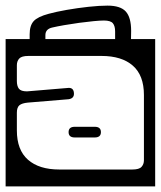

<svg xmlns="http://www.w3.org/2000/svg" viewBox="-40 -643 572 683"><path d="M426.5 -533Q426.5 -518.5 426 -504H512V20H-20V-504H65.5Q65.5 -512.5 65.5 -521Q65.5 -552 79.8 -567.8Q94 -583.5 133.5 -594Q159 -601 197.2 -607.8Q235.5 -614.5 274.8 -618.8Q314 -623 342.5 -623Q388.5 -623 407.5 -602Q426.5 -581 426.5 -533ZM121.5 -518V-504H369.5V-531Q369.5 -550.5 361.5 -560.2Q353.5 -570 329.5 -570Q317 -570 293.2 -567.8Q269.5 -565.5 241.8 -561.8Q214 -558 188.2 -553.5Q162.5 -549 145.5 -545Q121.5 -539.5 121.5 -518ZM472 -305Q472 -375 432.5 -409.5Q393 -444 321 -444H61Q37 -444 28.5 -434.8Q20 -425.5 20 -411V-355Q20 -337 27.2 -327.5Q34.5 -318 56 -318L200 -330Q221.5 -333 223 -312Q224.5 -293 204 -290L59 -278Q38 -276 29 -268.5Q20 -261 20 -242V-179Q20 -109.5 59.5 -74.8Q99 -40 171 -40H431Q455 -40 463.5 -49.5Q472 -59 472 -73ZM319 -173Q319 -154 297 -154H226Q204 -154 204 -173Q204 -192 226 -192H297Q319 -192 319 -173Z"/></svg>

Font: Honk Rounded
Style: Regular
Weight: 400
Designer: Noopur Datye & Yesha Goshar
Foundry: Ek Type
Version: Version 1.000